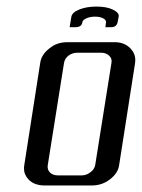

<svg xmlns="http://www.w3.org/2000/svg" viewBox="-20 -567 434 587"><path d="M53.2 -52.7Q53.2 -55.2 54.2 -62L103 -375Q106.4 -399.9 130.9 -418.9Q153.3 -438 186 -438H331.1Q360.4 -438 378.9 -418.9Q393.6 -403.3 393.6 -383.8Q393.6 -377.9 393.1 -375L344.2 -62Q340.8 -37.1 315.4 -18.1Q291.5 0 261.2 0H116.2Q85 0 67.4 -18.1Q53.2 -33.2 53.2 -52.7ZM126 -62Q124 -48.3 132.8 -39.6Q141.6 -30.8 157.2 -30.8H230Q244.1 -30.8 255.9 -40Q268.1 -48.3 271 -62L320.8 -375Q323.2 -388.2 313.5 -397Q304.2 -405.8 289.1 -405.8H216.8Q201.2 -405.8 189.5 -397Q178.2 -388.2 175.8 -375ZM192.9 -483.9 198.2 -516.1Q200.7 -529.3 222.7 -538.1Q245.1 -546.9 274.9 -546.9Q306.2 -546.9 325.2 -537.6Q345.2 -527.8 342.8 -516.1L339.8 -500Q336.9 -483.9 319.8 -483.9H302.2L304.2 -499Q304.7 -506.3 294.9 -511.2Q285.2 -516.1 270.5 -516.1Q255.9 -516.1 244.6 -511.2Q232.4 -505.9 231.9 -499Q229.5 -483.9 210.9 -483.9Z"/></svg>

Font: Hhenum
Style: Italic
Weight: 400
Designer: T. Christopher White
Version: Version 1.0